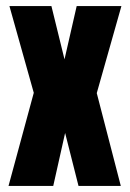

<svg xmlns="http://www.w3.org/2000/svg" viewBox="-20 -611 426 631"><path d="M8 0 91 -306 11 -591H149L192 -416L232 -591H379L298 -305L377 0H238L194 -174L155 0Z"/></svg>

Font: Alumni Sans Thin ExtraBold
Style: Regular
Weight: 800
Version: Version 1.018